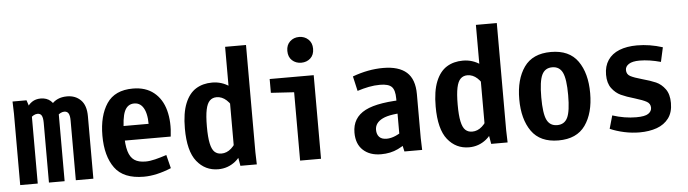

<svg xmlns="http://www.w3.org/2000/svg" viewBox="-44 -816 3587 1001"><g transform="rotate(-5 1750.0 -315.5)"><path d="M27.3 -374 25.4 -437.5H98.6L119.1 -375V0H27.3ZM149.4 -362.3Q139.6 -362.3 129.4 -356.9Q119.1 -351.6 112.3 -341.8L100.6 -396.5Q108.4 -415 127.4 -427.7Q146.5 -440.4 172.9 -440.4Q204.1 -440.4 224.6 -422.4Q245.1 -404.3 250 -373H259.8V0H177.7V-312.5Q177.7 -337.9 171.4 -350.1Q165 -362.3 149.4 -362.3ZM289.1 -361.3Q280.3 -361.3 270 -356.4Q259.8 -351.6 252 -341.8L226.6 -402.3Q241.2 -420.9 262.2 -430.2Q283.2 -439.5 310.5 -439.5Q354.5 -439.5 382.3 -411.6Q410.2 -383.8 410.2 -327.1V0H318.4V-312.5Q318.4 -337.9 311.5 -349.6Q304.7 -361.3 289.1 -361.3Z M656.2 -450.2Q722.7 -450.2 765.6 -415.5Q808.6 -380.9 824.7 -320.3Q840.8 -259.8 831.1 -183.6H537.1V-259.8H759.8L720.7 -218.8Q726.6 -294.9 709.5 -333.5Q692.4 -372.1 656.2 -372.1Q621.1 -372.1 605.5 -336.9Q589.8 -301.8 589.8 -218.8Q589.8 -161.1 599.6 -127.9Q609.4 -94.7 630.9 -80.1Q652.3 -65.4 689.5 -65.4Q711.9 -65.4 739.7 -72.3Q767.6 -79.1 799.8 -89.8L817.4 -19.5Q739.3 12.7 673.8 12.7Q567.4 12.7 522 -49.8Q476.6 -112.3 476.6 -218.8Q476.6 -323.2 519 -386.7Q561.5 -450.2 656.2 -450.2Z M1164.1 -89.8H1154.3V-625H1263.7V-63.5L1265.6 0H1179.7ZM1235.4 -309.6 1178.7 -285.2Q1162.1 -324.2 1138.7 -345.7Q1115.2 -367.2 1086.9 -367.2Q1065.4 -367.2 1051.3 -353.5Q1037.1 -339.8 1030.3 -307.6Q1023.4 -275.4 1023.4 -218.8Q1023.4 -163.1 1030.3 -130.9Q1037.1 -98.6 1051.3 -85.4Q1065.4 -72.3 1086.9 -72.3Q1115.2 -72.3 1138.7 -93.3Q1162.1 -114.3 1178.7 -152.3L1224.6 -133.8Q1193.4 -55.7 1153.8 -23.9Q1114.3 7.8 1063.5 7.8Q995.1 7.8 951.7 -46.4Q908.2 -100.6 908.2 -218.8Q908.2 -299.8 928.7 -350.1Q949.2 -400.4 985.4 -422.9Q1021.5 -445.3 1070.3 -445.3Q1121.1 -445.3 1162.6 -416Q1204.1 -386.7 1235.4 -309.6Z M1492.2 -357.7 1371.1 -365.2V-437.5H1601.6V0H1492.2ZM1542.8 -642.6Q1571.3 -642.6 1590.8 -624.3Q1610.4 -606 1610.4 -575.2Q1610.4 -543.2 1591 -525.5Q1571.6 -507.8 1543.1 -507.8Q1514.6 -507.8 1495.1 -525.6Q1475.6 -543.4 1475.6 -575.5Q1475.6 -606.4 1495 -624.5Q1514.3 -642.6 1542.8 -642.6Z M1941.4 -357.4Q1912.1 -357.4 1882.3 -351.6Q1852.5 -345.7 1822.3 -335.9L1804.7 -413.1Q1886.7 -443.4 1964.8 -443.4Q2046.9 -443.4 2087.9 -406.7Q2128.9 -370.1 2128.9 -292V-62.5L2130.9 0H2038.1L2019.5 -83V-278.3Q2019.5 -323.2 2002.4 -340.3Q1985.4 -357.4 1941.4 -357.4ZM1900.4 -125Q1900.4 -101.6 1913.1 -87.9Q1925.8 -74.2 1952.1 -74.2Q1974.6 -74.2 2000 -85.4Q2025.4 -96.7 2064.5 -124L2068.4 -127L2094.7 -73.2Q2093.8 -72.3 2091.8 -71.3Q2043.9 -34.2 2004.9 -15.1Q1965.8 3.9 1916 3.9Q1857.4 3.9 1822.3 -28.3Q1787.1 -60.5 1787.1 -120.1Q1787.1 -198.2 1856 -233.9Q1924.8 -269.5 2081.1 -269.5V-202.1Q1982.4 -202.1 1941.4 -182.1Q1900.4 -162.1 1900.4 -125Z M2476.6 -89.8H2466.8V-625H2576.2V-63.5L2578.1 0H2492.2ZM2547.9 -309.6 2491.2 -285.2Q2474.6 -324.2 2451.2 -345.7Q2427.7 -367.2 2399.4 -367.2Q2377.9 -367.2 2363.8 -353.5Q2349.6 -339.8 2342.8 -307.6Q2335.9 -275.4 2335.9 -218.8Q2335.9 -163.1 2342.8 -130.9Q2349.6 -98.6 2363.8 -85.4Q2377.9 -72.3 2399.4 -72.3Q2427.7 -72.3 2451.2 -93.3Q2474.6 -114.3 2491.2 -152.3L2537.1 -133.8Q2505.9 -55.7 2466.3 -23.9Q2426.8 7.8 2376 7.8Q2307.6 7.8 2264.2 -46.4Q2220.7 -100.6 2220.7 -218.8Q2220.7 -299.8 2241.2 -350.1Q2261.7 -400.4 2297.9 -422.9Q2334 -445.3 2382.8 -445.3Q2433.6 -445.3 2475.1 -416Q2516.6 -386.7 2547.9 -309.6Z M2658.2 -218.8Q2658.2 -323.2 2703.1 -386.7Q2748 -450.2 2843.8 -450.2Q2939.5 -450.2 2984.4 -386.7Q3029.3 -323.2 3029.3 -218.8Q3029.3 -114.3 2984.4 -50.8Q2939.5 12.7 2843.8 12.7Q2748 12.7 2703.1 -50.8Q2658.2 -114.3 2658.2 -218.8ZM2914.1 -218.7Q2914.1 -302.7 2897.8 -336.4Q2881.6 -370.1 2843.6 -370.1Q2805.7 -370.1 2789.6 -336.4Q2773.4 -302.7 2773.4 -218.7Q2773.4 -133.8 2789.7 -100.6Q2805.9 -67.4 2843.9 -67.4Q2881.8 -67.4 2897.9 -100.6Q2914.1 -133.8 2914.1 -218.7Z M3114.3 -24.4 3133.8 -92.8Q3197.3 -72.3 3257.8 -72.3Q3303.7 -72.3 3321.3 -84.5Q3338.9 -96.7 3338.9 -115.2Q3338.9 -136.7 3319.8 -147.5Q3300.8 -158.2 3258.8 -170.9Q3214.8 -183.6 3187.5 -196.3Q3160.2 -209 3140.1 -235.8Q3120.1 -262.7 3120.1 -306.6Q3120.1 -351.6 3141.1 -382.8Q3162.1 -414.1 3201.2 -429.7Q3240.2 -445.3 3293.9 -445.3Q3360.4 -445.3 3427.7 -423.8L3411.1 -348.6Q3350.6 -365.2 3300.8 -365.2Q3262.7 -365.2 3244.1 -353Q3225.6 -340.8 3225.6 -322.3Q3225.6 -299.8 3244.6 -289.6Q3263.7 -279.3 3305.7 -267.6Q3348.6 -255.9 3376.5 -243.7Q3404.3 -231.4 3424.3 -204.1Q3444.3 -176.8 3444.3 -130.9Q3444.3 -82 3421.4 -51.3Q3398.4 -20.5 3358.9 -6.3Q3319.3 7.8 3268.6 7.8Q3228.5 7.8 3188 -1Q3147.5 -9.8 3114.3 -24.4Z"/></g></svg>

Font: Sudo Var
Style: Regular
Weight: 400
Monospace: yes
Designer: Jens Kutilek
Foundry: Jens Kutilek
Version: Version 0.065;FEAKit 1.0